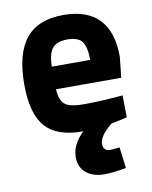

<svg xmlns="http://www.w3.org/2000/svg" viewBox="-83 -574 675 852"><g transform="rotate(-10 255.0 -148.0)"><path d="M466 -193H172Q174 -158 184.5 -139.5Q195 -121 218 -113.5Q241 -106 284 -106Q318 -106 368 -108.5Q418 -111 458 -115L460 -16Q347 12 258 12Q141 12 89 -47Q37 -106 37 -238Q37 -376 91.5 -444Q146 -512 261 -512Q367 -512 421.5 -455.5Q476 -399 476 -286ZM344 -295Q344 -355 325.5 -378.5Q307 -402 260 -402Q212 -402 192 -377.5Q172 -353 171 -295ZM206 120Q206 48 287 -11L389 -1Q331 45 331 82Q331 97 339 105.5Q347 114 363 114L405 110L417 205Q356 216 319 216Q268 216 237 190.5Q206 165 206 120Z"/></g></svg>

Font: Cairo
Style: Bold
Weight: 700
Designer: Mohamed Gaber
Foundry: Kief Type Foundry
Version: Version 2.100